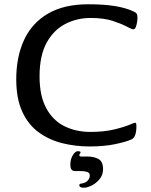

<svg xmlns="http://www.w3.org/2000/svg" viewBox="-20 -672 704 898"><path d="M399 13Q332 13 270.5 -2.5Q209 -18 160.5 -53.5Q112 -89 84 -150Q56 -211 56 -301Q56 -406 92.5 -485Q129 -564 204 -608Q279 -652 393 -652Q465 -652 515.5 -644Q566 -636 601 -620Q618 -613 620.5 -605.5Q623 -598 623 -589Q623 -581 621 -568Q619 -555 615 -545Q611 -535 604 -535Q596 -535 572 -548Q548 -561 506.5 -574.5Q465 -588 404 -588Q339 -588 284.5 -559.5Q230 -531 197.5 -471Q165 -411 165 -315Q165 -224 196 -166.5Q227 -109 281 -82Q335 -55 403 -55Q466 -55 514 -66.5Q562 -78 592 -91Q608 -98 612 -98Q618 -98 618 -82Q618 -30 595 -20Q568 -8 517 2.5Q466 13 399 13ZM372 206Q351 206 351 194Q351 188 358 187Q380 184 390 173Q400 162 400 149Q400 136 387.5 132Q375 128 356 128H333Q319 128 314 120.5Q309 113 309 97Q309 73 320.5 54Q332 35 344 35Q347 35 352 36Q357 37 357 40Q357 42 354 46Q351 50 351 54Q351 60 360 60H388Q420 60 441 72Q462 84 462 119Q462 146 446 165.5Q430 185 409 195.5Q388 206 372 206Z"/></svg>

Font: BriemHand
Style: Regular
Weight: 400
Designer: Gunnlaugur SE Briem, Eben Sorkin
Foundry: Sorkin Type
Version: Version 1.001; ttfautohint (v1.8.4.7-5d5b)